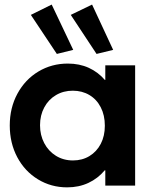

<svg xmlns="http://www.w3.org/2000/svg" viewBox="-20 -808 664 836"><path d="M438.5 -66.4H436Q406.2 -30.8 364.7 -11.5Q323.2 7.8 272.5 7.8Q202.6 7.8 145.3 -27.1Q87.9 -62 55.2 -123.5Q22.5 -185.1 22.5 -261.7Q22.5 -338.4 55.9 -400.1Q89.4 -461.9 147.2 -496.6Q205.1 -531.2 275.4 -531.2Q325.7 -531.2 366.5 -512.7Q407.2 -494.1 436.5 -460H438.5V-523.4H568.4V0H438.5ZM436.5 -260.7Q436.5 -306.2 418.7 -340.8Q400.9 -375.5 369.1 -394.3Q337.4 -413.1 296.9 -413.1Q256.3 -413.1 223.9 -394Q191.4 -375 172.9 -340.6Q154.3 -306.2 154.3 -262.7Q154.3 -219.7 172.6 -184.8Q190.9 -149.9 223.6 -129.6Q256.3 -109.4 297.9 -109.4Q337.9 -109.4 369.4 -128.4Q400.9 -147.5 418.7 -181.6Q436.5 -215.8 436.5 -260.7ZM288.1 -743.2 380.9 -788.1 472.7 -590.8 400.4 -573.2ZM114.3 -743.2 205.1 -788.1 298.8 -590.8 227.5 -573.2Z"/></svg>

Font: Reddit Sans Chocolate
Style: Bold
Weight: 700
Designer: Stephen Hutchings
Foundry: Reddit
Version: Version 1.011